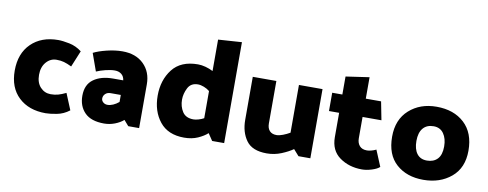

<svg xmlns="http://www.w3.org/2000/svg" viewBox="-61 -1005 3366 1323"><g transform="rotate(10 1621.5 -343.5)"><path d="M306 -365Q263 -365 233.5 -331Q204 -297 204 -242Q204 -187 233.5 -155.5Q263 -124 306 -124Q334 -124 357.5 -130.5Q381 -137 412 -152L459 -38Q419 -7 371.5 2Q324 11 294 11Q176 11 105 -56Q34 -123 34 -242Q34 -362 105 -431.5Q176 -501 294 -501Q324 -501 371.5 -491.5Q419 -482 459 -451L412 -337Q381 -352 358 -358.5Q335 -365 306 -365Z M704 -120Q723 -120 743.5 -129Q764 -138 783 -154V-203H712Q689 -203 675 -189.5Q661 -176 661 -157Q661 -142 673.5 -131Q686 -120 704 -120ZM743 -501Q837 -501 892 -447Q947 -393 947 -306V0H871L838 -38Q814 -17 778 -3Q742 11 703 11Q612 11 567.5 -34Q523 -79 523 -152Q523 -230 575 -267.5Q627 -305 711 -305H782Q779 -332 760.5 -347Q742 -362 714 -362Q686 -362 649.5 -353Q613 -344 586 -332L542 -455Q577 -473 634.5 -487Q692 -501 743 -501Z M1305 -124Q1320 -124 1340.5 -130Q1361 -136 1377 -145V-335Q1360 -349 1337 -358Q1314 -367 1295 -367Q1245 -367 1224.5 -326.5Q1204 -286 1204 -245Q1204 -197 1227.5 -160.5Q1251 -124 1305 -124ZM1542 -706V0H1458L1425 -49Q1400 -26 1358.5 -7.5Q1317 11 1263 11Q1150 11 1092 -61.5Q1034 -134 1034 -243Q1034 -352 1092.5 -427.5Q1151 -503 1271 -503Q1296 -503 1324 -495.5Q1352 -488 1377 -475V-695Z M1842 19Q1741 19 1699 -39Q1657 -97 1657 -183V-484H1822V-187Q1822 -153 1839 -135Q1856 -117 1887 -117Q1906 -117 1932 -127Q1958 -137 1980 -150V-484H2145V0H2062L2024 -43Q1993 -21 1944.5 -1Q1896 19 1842 19Z M2508 14Q2417 14 2351.5 -33Q2286 -80 2286 -173V-343H2215V-471H2286V-597L2450 -621V-471H2557L2582 -343H2450V-194Q2450 -161 2467.5 -141Q2485 -121 2519 -121Q2532 -121 2549.5 -125.5Q2567 -130 2583 -138L2630 -25Q2613 -9 2576 2.5Q2539 14 2508 14Z M2941 -501Q3062 -501 3135.5 -433Q3209 -365 3209 -240Q3209 -120 3131 -54.5Q3053 11 2936 11Q2820 11 2747 -54Q2674 -119 2674 -245Q2674 -365 2750 -433Q2826 -501 2941 -501ZM2938 -124Q2985 -124 3012 -152.5Q3039 -181 3039 -240Q3039 -295 3014.5 -330Q2990 -365 2944 -365Q2896 -365 2870 -334Q2844 -303 2844 -245Q2844 -188 2868 -156Q2892 -124 2938 -124Z"/></g></svg>

Font: Palanquin Dark SemiBold
Style: Regular
Weight: 600
Designer: Pria Ravichandran
Version: Version 1.001